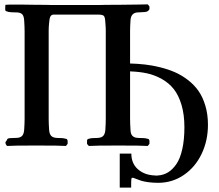

<svg xmlns="http://www.w3.org/2000/svg" viewBox="-20 -667 1005 880"><path d="M933.1 -95.2Q933.1 -22.5 904.1 38.3Q875 99.1 822.5 135Q770 170.9 705.1 170.9Q680.7 170.9 659.7 168Q638.7 165 627.9 161.6Q617.2 158.2 605.7 153.6Q594.2 148.9 590.8 147.9Q585.9 147 583 149.9Q583 151.9 582 151.9V155.8Q581.1 160.6 581.1 192.9H528.8V37.1H582Q582 82.5 612.5 109.1Q643.1 135.7 689.9 137.2Q697.3 138.7 704.1 137.2Q729 135.7 750 123Q771 110.4 788.3 85.2Q805.7 60.1 815.4 16.8Q825.2 -26.4 825.2 -84Q825.2 -141.6 812 -186Q798.8 -230.5 776.6 -258.5Q754.4 -286.6 721.7 -304.9Q689 -323.2 654.1 -330.8Q619.1 -338.4 576.2 -339.8V-122.1Q576.2 -102.1 578.1 -71.8Q578.6 -53.7 586.2 -45.2Q593.8 -36.6 608.9 -35.2Q617.7 -34.2 637.2 -34.2Q645.5 -34.2 661.1 -29.8Q663.1 -27.8 665 -22V-7.8Q659.2 0 657.2 2Q632.8 0 522 0Q413.6 0 387.2 2Q380.4 -4.9 378.9 -7.8V-22Q378.9 -27.3 382.8 -29.8Q396 -34.2 407.2 -34.2Q424.3 -34.2 431.2 -35.2Q447.3 -36.6 454.3 -45.4Q461.4 -54.2 462.9 -71.8Q464.8 -102.1 464.8 -122.1V-527.8Q464.8 -540.5 462.9 -563Q461.9 -586.9 456.5 -593.5Q451.2 -600.1 430.2 -600.1H228H225.1Q215.3 -599.6 210.9 -591.1Q206.5 -582.5 205.1 -562Q203.1 -542.5 203.1 -526.9V-122.1Q203.1 -102.1 205.1 -71.8Q206.5 -53.2 214.1 -44.9Q221.7 -36.6 236.8 -35.2Q244.6 -34.2 262.2 -34.2Q270.5 -34.2 286.1 -29.8Q288.1 -27.8 290 -22V-7.8Q288.6 -5.9 285.9 -2.7Q283.2 0.5 282.2 2Q257.8 0 152.8 0H140.1Q38.6 0 12.2 2Q4.9 -5.4 4.9 -15.1Q10.7 -22.9 12.2 -25.9Q12.2 -34.2 32.2 -34.2Q50.3 -34.2 59.1 -35.2Q75.2 -36.6 82.3 -45.4Q89.4 -54.2 90.8 -71.8Q92.8 -102.1 92.8 -122.1V-522.9Q92.8 -543 90.8 -573.2Q89.4 -593.3 82.5 -600.8Q75.7 -608.4 61 -609.9Q52.2 -610.8 32.2 -610.8Q20.5 -610.8 6.8 -616.2Q3.9 -619.1 3.9 -623Q3.9 -639.2 4.9 -645L25.9 -646H74.2Q104 -645 146 -645Q195.3 -645 219.2 -644H431.2Q458 -645 519 -645H522.9Q574.2 -645 605 -646Q615.7 -646 636 -646.5Q656.2 -647 657.2 -647Q659.2 -645 665 -637.2V-627Q665 -622.1 658.9 -617.2Q652.8 -612.3 643.1 -611.8Q630.4 -611.8 607.9 -609.9Q579.6 -606.4 578.1 -573.2Q576.2 -544.9 576.2 -524.9V-376Q611.8 -375 644.5 -371.3Q677.2 -367.7 713.9 -358.6Q750.5 -349.6 781.2 -336.2Q812 -322.8 840.8 -300.8Q869.6 -278.8 889.4 -250.7Q909.2 -222.7 921.1 -182.9Q933.1 -143.1 933.1 -95.2Z"/></svg>

Font: Common Serif SemiBold
Style: Regular
Weight: 600
Designer: Philipp H. Poll, Khaled Hosny
Foundry: Stefan Peev, Context Ltd.
Version: Version 1.026